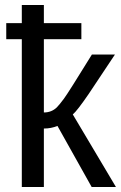

<svg xmlns="http://www.w3.org/2000/svg" viewBox="-20 -745 482 765"><path d="M4.9 -588.9V-652.8H66.9V-725.1H154.8V-652.8H304.2V-588.9H154.8V-296.9Q185.1 -296.9 206.1 -316.9Q216.8 -327.6 234.9 -352.1Q252 -375 346.2 -527.8H438L333 -370.1Q286.1 -301.8 270 -289.1L441.9 0H345.2L209 -243.2Q183.6 -232.9 154.8 -232.9V0H66.9V-588.9Z"/></svg>

Font: Libra Sans Modern
Style: Regular
Weight: 400
Foundry: Stefan Peev, Context Ltd
Version: Version 1.000